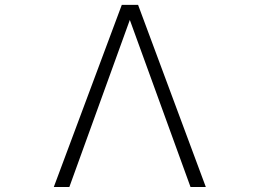

<svg xmlns="http://www.w3.org/2000/svg" viewBox="-20 -751 1040 772"><path d="M502 -670.9 258.8 1H196.3L469.7 -731.4H535.2L807.6 1H746.1Z"/></svg>

Font: GenEi Gothic M Light
Style: Regular
Weight: 300
Designer: o_tamon (Modified); [Source Han Sans]
Ryoko NISHIZUKA  (kana & ideographs); Paul D. Hunt (Latin, Greek & Cyrillic); Wenl
Version: Version 1.1a;Original Version 1.004